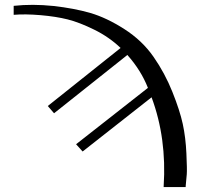

<svg xmlns="http://www.w3.org/2000/svg" viewBox="-20 -675 824 775"><path d="M729.5 80.1H640.6V77.1Q653.3 -117.2 591.8 -282.2L313.5 -63.5L287.1 -92.8L577.1 -320.3Q549.3 -391.1 494.1 -453.1L198.2 -217.8L172.9 -247.1L466.8 -481.4Q420.9 -525.4 360.4 -555.2Q299.8 -585 252.9 -596.7Q206.1 -608.4 143.6 -613.8Q81.1 -619.1 35.2 -615.2V-651.4Q110.8 -659.7 195.3 -650.9Q279.3 -641.6 344.7 -622.6Q410.2 -603.5 481.9 -557.6Q553.7 -511.7 599.6 -445.8Q645.5 -379.9 675.8 -304.2Q706.1 -228.5 717.8 -174.3Q729.5 -120.1 732.4 -55.2Q735.4 9.8 733.9 28.3Q732.4 46.9 729.5 76.2Z"/></svg>

Font: CrimsonText-Roman
Style: Roman
Weight: 400
Version: Version 0.13